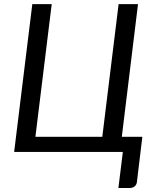

<svg xmlns="http://www.w3.org/2000/svg" viewBox="-20 -736 762 930"><path d="M669.5 -73.5 643 147Q641 159.5 631.8 167Q622.5 174.5 609.5 174.5H553.5L575 0H48.5L136.5 -716H230.5L151.5 -73.5H475.5L554.5 -716H648.5L570 -73.5Z"/></svg>

Font: Lato 2
Style: Italic
Weight: 400
Italic angle: -7°
Designer: Lukasz Dziedzic with Adam Twardoch and Botio Nikoltchev
Foundry: tyPoland Lukasz Dziedzic
Version: Version 2.015; 2015-08-06; http://www.latofonts.com/